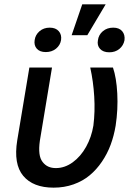

<svg xmlns="http://www.w3.org/2000/svg" viewBox="-20 -858 625 888"><path d="M115.8 -545.5H220.5L164.4 -207.4Q159.4 -171.9 162.5 -147.7Q165.5 -123.6 177.2 -108.7Q188.9 -93.8 204 -87.2Q219.1 -80.6 238.3 -80.6Q279.5 -80.6 316.4 -107.4Q353.3 -134.2 378.2 -179Q403.1 -223.7 411.9 -277Q420.1 -342.3 415.8 -411.9Q411.6 -481.5 397.4 -545.5H502.5Q518.5 -498.6 522.4 -425.6Q526.3 -352.6 514.9 -277Q507.1 -230.1 491.7 -188.4Q476.2 -146.7 451.3 -110.1Q426.5 -73.5 394.7 -47.1Q362.9 -20.6 320.1 -5.3Q277.3 9.9 228 9.9Q133.2 9.9 87.5 -44.6Q41.9 -99.1 59.7 -208.8ZM311.4 -695.3 360.4 -838.1H468.8L383.9 -695.3ZM432.9 -671.9Q436.1 -697.1 455.6 -713.6Q475.1 -730.1 503.6 -730.1Q531.2 -730.1 545.1 -713.8Q558.9 -697.4 555.8 -671.9Q551.1 -647.4 532.1 -631.7Q513.1 -616.1 485.4 -616.1Q457 -616.1 442.6 -632.1Q428.3 -648.1 432.9 -671.9ZM140.3 -672.9Q143.8 -697.4 163 -713.8Q182.2 -730.1 209.9 -730.1Q237.6 -730.1 251.8 -713.8Q266 -697.4 262.4 -672.9Q258.5 -648.8 239.2 -633Q219.8 -617.2 191.8 -617.2Q164.1 -617.2 150.2 -632.8Q136.4 -648.4 140.3 -672.9Z"/></svg>

Font: Karasuma Gothic
Style: Medium Italic
Weight: 500
Italic angle: 9.39998°
Designer: Rasmus Andersson / Ryoko Nishizuka
Foundry: Genbu
Version: Version 1.00